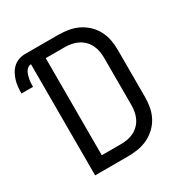

<svg xmlns="http://www.w3.org/2000/svg" viewBox="-201 -871 969 1007"><g transform="rotate(-30 284.0 -367.5)"><path d="M287 0H88V-673Q77 -673 68 -666Q59 -659 54 -649.5Q49 -640 46 -629.5Q43 -619 41 -608.5Q39 -598 38.5 -587Q38 -576 38 -565H-32Q-32 -585 -30 -604.5Q-28 -624 -22.5 -642.5Q-17 -661 -7.5 -678.5Q2 -696 16.5 -709Q31 -722 49.5 -728.5Q68 -735 88 -735H287Q318 -735 348.5 -730Q379 -725 406.5 -712Q434 -699 457 -677.5Q480 -656 494.5 -628.5Q509 -601 514.5 -571Q520 -541 520 -510V-225Q520 -194 514.5 -164Q509 -134 494.5 -106.5Q480 -79 457 -57.5Q434 -36 406.5 -23Q379 -10 348.5 -5Q318 0 287 0ZM171 -74H287Q307 -74 327 -77.5Q347 -81 365 -90Q383 -99 397.5 -113.5Q412 -128 421 -146.5Q430 -165 433.5 -185Q437 -205 437 -225V-510Q437 -530 433.5 -550Q430 -570 421 -588.5Q412 -607 397.5 -621.5Q383 -636 365 -645Q347 -654 327 -658Q307 -662 287 -662H171Z"/></g></svg>

Font: Iosevka Extended
Style: Regular
Weight: 400
Width: 7
Monospace: yes
Designer: Belleve Invis
Foundry: Belleve Invis
Version: Version 32.5.0; ttfautohint (v1.8.4)